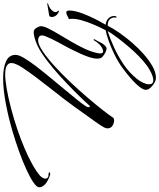

<svg xmlns="http://www.w3.org/2000/svg" viewBox="85 -784 1015 1225"><g transform="rotate(-90 592.5 -171.5)"><path d="M436 49Q421 49 403.5 39Q386 29 386 5Q386 -8 407 -39.5Q428 -71 459.5 -114Q491 -157 523 -203Q542 -230 574 -271.5Q606 -313 643.5 -360.5Q681 -408 715.5 -454Q750 -500 774 -537Q787 -557 795 -575Q803 -593 803 -606Q803 -625 786 -635.5Q769 -646 729 -646Q697 -646 640.5 -636.5Q584 -627 515.5 -609Q447 -591 376 -567Q317 -547 260.5 -523Q204 -499 158 -473.5Q112 -448 83 -423Q76 -416 70.5 -406.5Q65 -397 65 -389Q65 -382 71 -375.5Q77 -369 93 -369Q106 -369 106 -364Q106 -362 101 -360Q96 -358 90 -359Q47 -374 28.5 -392Q10 -410 10 -429Q10 -444 40 -465Q70 -486 121 -509.5Q172 -533 236.5 -556.5Q301 -580 370 -600Q459 -626 547 -642.5Q635 -659 705 -659Q772 -659 813.5 -640.5Q855 -622 855 -579Q855 -560 835.5 -526.5Q816 -493 783.5 -450.5Q751 -408 713 -362Q675 -316 638 -271.5Q601 -227 571 -190Q541 -153 525 -128Q521 -120 521 -114V-113Q521 -107 525 -106Q529 -105 533 -110Q553 -133 590 -171Q627 -209 674 -254Q721 -299 771.5 -341.5Q822 -384 870 -415Q905 -438 941 -451Q977 -464 1000 -464Q1017 -464 1027.5 -446Q1038 -428 1038 -418Q1038 -400 1023 -370Q1008 -340 985.5 -302.5Q963 -265 938.5 -223Q914 -181 894 -138.5Q874 -96 866 -56Q865 -52 864.5 -48Q864 -44 864 -40Q864 -21 878 -21Q880 -21 882.5 -21.5Q885 -22 888 -23Q906 -29 921.5 -44.5Q937 -60 947 -78Q950 -83 953 -81.5Q956 -80 954 -75Q948 -65 942.5 -55Q937 -45 932 -34Q923 -18 913.5 -8.5Q904 1 894 1Q888 1 875 -4.5Q862 -10 845 -23Q831 -33 831 -59Q831 -81 840 -108.5Q849 -136 861.5 -163.5Q874 -191 885 -213Q896 -235 901 -245Q918 -276 938.5 -314Q959 -352 973 -387Q979 -401 979 -410Q979 -425 969 -430.5Q959 -436 948 -436Q920 -435 877 -406Q834 -377 783 -330.5Q732 -284 680 -229Q628 -174 582 -120Q536 -66 502 -22.5Q468 21 453 44Q448 49 436 49ZM1131 -304Q1115 -309 1105 -323Q1095 -337 1097 -353Q1099 -362 1103 -364Q1107 -366 1123 -368Q1137 -370 1150.5 -372.5Q1164 -375 1177 -377Q1185 -378 1185 -376Q1185 -373 1178 -371Q1163 -367 1151 -358.5Q1139 -350 1131 -337Q1128 -331 1128 -326Q1128 -321 1130.5 -316Q1133 -311 1136 -307Q1139 -303 1136.5 -303Q1134 -303 1131 -304ZM708 316Q694 316 676 306Q658 296 645 281Q632 266 632 252Q632 236 648.5 214Q665 192 689 170Q713 148 737 129Q761 110 775 100Q813 73 857 51.5Q901 30 942.5 15Q984 0 1012 -5Q1017 -14 1028.5 -37.5Q1040 -61 1053 -93Q1066 -125 1075.5 -158Q1085 -191 1085 -219Q1085 -224 1084.5 -229.5Q1084 -235 1083 -239Q1094 -244 1105.5 -250Q1117 -256 1125 -256Q1133 -256 1136 -249Q1139 -242 1137 -222Q1133 -189 1118 -149.5Q1103 -110 1084 -72.5Q1065 -35 1047 -5Q1074 -2 1088.5 13.5Q1103 29 1103 49Q1103 62 1097.5 64.5Q1092 67 1093 60Q1096 39 1083.5 23.5Q1071 8 1041 8Q1024 42 995.5 83Q967 124 931.5 165Q896 206 857 240Q818 274 780 295Q742 316 708 316ZM693 299Q704 299 720 294Q736 289 757 277Q786 261 818 233Q850 205 880 172Q910 139 936 106.5Q962 74 980.5 48Q999 22 1006 9V8Q959 23 903 48.5Q847 74 794.5 109.5Q742 145 703 193Q687 213 677 234.5Q667 256 667 272Q667 299 693 299Z"/></g></svg>

Font: The Nautigal
Style: Regular
Weight: 400
Designer: Robert E. Leuschke
Foundry: Robert E. Leuschke
Version: Version 1.100; ttfautohint (v1.8.3)